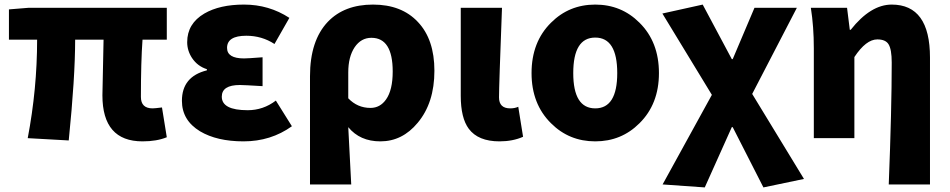

<svg xmlns="http://www.w3.org/2000/svg" viewBox="-20 -603 4146 838"><path d="M427 -187 432 -430H308Q308 -266 280 10L101 0Q142 -215 142 -430H19V-562L105 -569H708V-430H602Q595 -333 595 -180Q595 -130 646 -130Q655 -130 687 -134L708 -4Q664 14 602 14Q427 14 427 -187Z M853 -30Q774 -78 774 -163Q774 -269 883 -296V-301Q842 -314 818 -350Q797 -382 797 -419Q797 -500 872 -544Q939 -583 1045 -583Q1154 -583 1243 -525L1178 -411Q1123 -447 1055 -447Q971 -447 971 -394Q971 -348 1045 -348Q1061 -348 1126 -353V-227Q1044 -232 1027 -232Q948 -232 948 -181Q948 -122 1061 -122Q1129 -122 1184 -164L1254 -52Q1162 14 1043 14Q927 14 853 -30Z M1333 -270Q1333 -426 1411 -508Q1483 -583 1608 -583Q1733 -583 1804 -507Q1876 -431 1876 -294Q1876 -154 1803 -67Q1736 14 1640 14Q1551 14 1500 -48Q1505 38 1513 202H1333ZM1665 -169Q1694 -210 1694 -291Q1694 -438 1601 -438Q1556 -438 1528 -397Q1500 -355 1500 -287V-174Q1540 -132 1597 -132Q1639 -132 1665 -169Z M2026 -41Q1991 -88 1991 -185V-569H2171Q2158 -228 2158 -178Q2158 -130 2207 -130Q2227 -130 2242 -137L2263 -6Q2218 14 2160 14Q2067 14 2026 -41Z M2385 -65Q2300 -149 2300 -284Q2300 -420 2385 -504Q2464 -583 2578 -583Q2692 -583 2771 -504Q2856 -420 2856 -284Q2856 -149 2771 -65Q2692 14 2578 14Q2464 14 2385 -65ZM2674 -284Q2674 -439 2578 -439Q2482 -439 2482 -284Q2482 -130 2578 -130Q2674 -130 2674 -284Z M2872 202 3087 -189 2871 -544 3047 -583 3174 -345H3178L3273 -569H3458L3263 -193L3489 178L3312 215L3178 -48H3174L3056 215Z M3859 202Q3872 -127 3872 -330Q3872 -388 3858 -410Q3845 -431 3809 -431Q3760 -431 3709 -354V0H3532V-392Q3532 -487 3519 -569H3677L3689 -473H3693Q3780 -583 3872 -583Q4039 -583 4039 -352V202Z"/></svg>

Font: Source Han Sans CN Heavy
Style: Bold
Weight: 900
Designer: Ryoko NISHIZUKA (kana & ideographs); Paul D. Hunt (Latin, Greek & Cyrillic); Wenlong ZHANG (bopomofo); Sandoll Communica
Foundry: Adobe Systems Incorporated
Version: Version 1.000;PS 1;hotconv 1.0.78;makeotf.lib2.5.61930